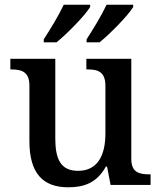

<svg xmlns="http://www.w3.org/2000/svg" viewBox="-20 -786 684 816"><path d="M348 -619V-606H403C448 -642 525 -721 546 -756V-766H433C412 -721 376 -662 348 -619ZM166 -619V-606H220C265 -642 342 -721 363 -756V-766H251C230 -721 194 -662 166 -619ZM270 10C336 10 391 -8 430 -78H435L450 0H620V-45H616C573 -45 538 -52 538 -111V-536H347V-491H351C394 -491 428 -483 428 -421V-219C428 -123 393 -60 312 -60C237 -60 215 -111 215 -198V-536H24V-491H27C72 -491 105 -481 105 -422V-186C105 -50 162 10 270 10Z"/></svg>

Font: Noto Serif Malayalam Medium
Style: Regular
Weight: 500
Designer: Indian type Foundry, Jelle Bosma, Monotype Design Team
Foundry: Monotype Imaging Inc.
Version: Version 2.104